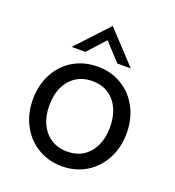

<svg xmlns="http://www.w3.org/2000/svg" viewBox="-131 -812 838 922"><g transform="rotate(20 288.0 -350.5)"><path d="M48 -247Q48 -320 78.5 -378Q109 -436 163.8 -468.5Q218.5 -501 288 -501Q356.5 -501 411 -468.5Q465.5 -436 496.2 -378Q527 -320 527 -247Q527 -174 496 -115.8Q465 -57.5 410.5 -24.8Q356 8 288 8Q219.5 8 164.8 -24.8Q110 -57.5 79 -115.5Q48 -173.5 48 -247ZM288 -67Q334.5 -67 369.2 -89.2Q404 -111.5 423 -152.2Q442 -193 442 -247Q442 -301.5 423 -342.2Q404 -383 369.2 -405Q334.5 -427 288 -427Q241 -427 205.8 -404.8Q170.5 -382.5 151.2 -341.8Q132 -301 132 -247Q132 -193 151.2 -152.2Q170.5 -111.5 205.8 -89.2Q241 -67 288 -67ZM288 -709 439 -547H370L288 -636L207 -547H137Z"/></g></svg>

Font: HK Grotesk
Style: Regular
Weight: 400
Designer: Alfredo Marco Pradil
Foundry: Hanken Design Co.
Version: Version 3.001